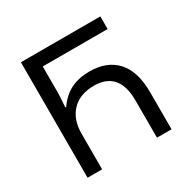

<svg xmlns="http://www.w3.org/2000/svg" viewBox="-158 -871 1027 1028"><g transform="rotate(-30 355.0 -357.0)"><path d="M98 0V-714H589V-636H188V-472Q188 -466 187 -444.5Q186 -423 183 -386H189Q225 -439 275 -463.5Q325 -488 391 -488Q498 -488 557.5 -423Q617 -358 617 -229V0H527V-230Q527 -322 487.5 -366Q448 -410 374 -410Q286 -410 237 -359Q188 -308 188 -220V0Z"/></g></svg>

Font: Noto Sans Living
Style: Regular
Weight: 400
Designer: Monotype Design Team
Foundry: Monotype Imaging Inc.
Version: Version 2.013; ttfautohint (v1.8.4.7-5d5b)